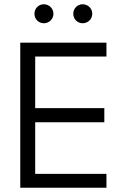

<svg xmlns="http://www.w3.org/2000/svg" viewBox="-20 -880 594 900"><path d="M367.5 -860C342.6 -860 323.5 -840.2 323.5 -815.5C323.5 -790.8 342.6 -771 367.5 -771C392.4 -771 412.5 -790.8 412.5 -815.5C412.5 -840.2 392.4 -860 367.5 -860ZM185.5 -860C160.6 -860 141.5 -840.2 141.5 -815.5C141.5 -790.8 160.6 -771 185.5 -771C210.4 -771 230.5 -790.8 230.5 -815.5C230.5 -840.2 210.4 -860 185.5 -860ZM479 0V-65H145V-307H469V-373H145V-615H479V-680H75V0Z"/></svg>

Font: GI
Style: Regular
Weight: 400
Designer: Alfredo Marco Pradil
Version: Version 1.01 2015